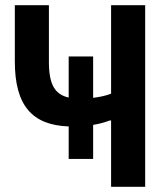

<svg xmlns="http://www.w3.org/2000/svg" viewBox="-20 -718 640 738"><path d="M244 -107H338V-238C363 -242 384 -248 402 -255H407V0H538V-698H407V-358C387 -350 363 -345 338 -342V-501H244V-343C191 -355 168 -393 168 -480V-698H37V-482C37 -313 103 -237 244 -232Z"/></svg>

Font: IBM Mono SemiBold
Style: Regular
Weight: 600
Monospace: yes
Designer: Mike Abbink, Paul van der Laan, Pieter van Rosmalen
Foundry: Bold Monday
Version: Version 2.3